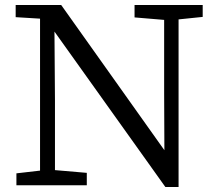

<svg xmlns="http://www.w3.org/2000/svg" viewBox="-20 -745 876 772"><path d="M329 0H46V-39V-48L141 -59V-670L43 -676V-686V-725H226L641 -141L640 -372V-665L521 -675V-685V-725H795V-677L698 -667V7H651H645L199 -618L201 -343V-61L329 -50Z"/></svg>

Font: Early Summer Mincho Screen
Style: Regular
Weight: 400
Designer: GuiWonder
Version: Version 1.002